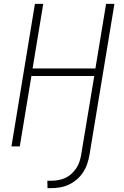

<svg xmlns="http://www.w3.org/2000/svg" viewBox="-20 -755 640 990"><path d="M225 215 224 177H245Q263 177 281.5 173.5Q300 170 316.5 162.5Q333 155 347.5 142Q362 129 372.5 113.5Q383 98 389 80.5Q395 63 398 46L466 -363H142L82 0H39L160 -735H203L148 -402H472L527 -735H570L441 46Q437 68 429.5 90.5Q422 113 408.5 133.5Q395 154 376.5 170Q358 186 336 196.5Q314 207 291 211Q268 215 246 215Z"/></svg>

Font: Iosevka Aile Extralight
Style: Italic
Weight: 200
Italic angle: -9°
Designer: Belleve Invis
Foundry: Belleve Invis
Version: Version 31.1.0; ttfautohint (v1.8.4)